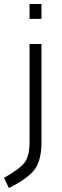

<svg xmlns="http://www.w3.org/2000/svg" viewBox="-51 -722 313 968"><path d="M98 -6V-500H158V-5Q158 84 125.5 130Q93 176 -6 226L-31 175Q50 129 74 96Q98 63 98 -6ZM98 -627V-702H158V-627Z"/></svg>

Font: TitilliumText22L Lt
Style: Thin
Weight: 300
Designer: Campivisivi
Foundry: Campivisivi
Version: 1.000